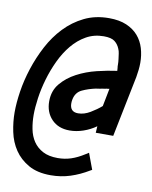

<svg xmlns="http://www.w3.org/2000/svg" viewBox="-89 -713 727 920"><g transform="rotate(10 275.0 -253.0)"><path d="M299 -173Q328 -173 357.5 -190.5Q387 -208 410 -228L427 -315Q425 -315 424 -314H421Q418 -314 417 -313H411Q411 -312 409 -312Q406 -312 404 -311Q398 -310 392.5 -309.5Q387 -309 381 -307Q376 -307 368 -305H365Q327 -297 297.5 -283Q268 -269 261 -234Q259 -224 259 -215Q259 -173 299 -173ZM401 -128Q373 -108 339.5 -96.5Q306 -85 273 -85Q218 -85 185.5 -119Q153 -153 153 -206Q153 -257 182.5 -292.5Q212 -328 256.5 -351.5Q301 -375 352.5 -387.5Q404 -400 449 -406Q448 -410 448 -420Q448 -425 447 -428V-434Q447 -442 446.5 -449Q446 -456 445 -463Q443 -477 441.5 -489Q440 -501 435 -512Q427 -532 410.5 -545Q394 -558 357 -558Q310 -558 272 -536.5Q234 -515 204.5 -479.5Q175 -444 153.5 -398.5Q132 -353 118 -305Q104 -257 97.5 -211Q91 -165 91 -129Q91 -94 97.5 -60.5Q104 -27 121 -1.5Q138 24 167 39.5Q196 55 240 55Q274 55 304.5 45Q335 35 368 14L384 4L413 82L404 87Q361 113 316 127.5Q271 142 221 142Q156 142 113 117.5Q70 93 44.5 55Q19 17 9 -31Q-1 -79 -1 -125Q-1 -171 7.5 -227Q16 -283 35 -341.5Q54 -400 83 -455Q112 -510 153 -553Q194 -596 247 -622Q300 -648 367 -648Q417 -648 452 -633Q487 -618 509 -592.5Q531 -567 541 -533.5Q551 -500 551 -463Q551 -446 549 -428Q547 -410 544 -393L484 -96H399Z"/></g></svg>

Font: Codetta
Style: Bold Italic
Weight: 700
Italic angle: -11°
Designer: Ulrich Proeller
Foundry: PROSA GmbH
Version: Version 2.00;September 29, 2018;FontCreator 11.5.0.2427 64-b